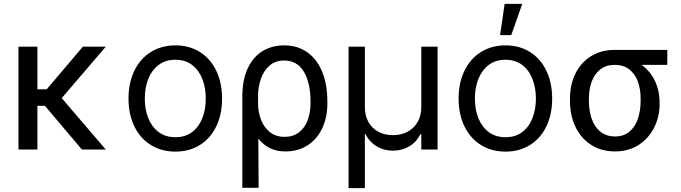

<svg xmlns="http://www.w3.org/2000/svg" viewBox="-20 -771 3510 990"><path d="M172.9 -310.5H220.7L407.2 -530.3H525.4L298.3 -265.1L525.4 0H402.3L211.4 -225.6H172.9V0H75.2V-530.3H172.9Z M642.6 -262.7Q642.6 -344.2 672.9 -406.5Q703.1 -468.8 758.1 -502.9Q813 -537.1 884.8 -537.1Q956.1 -537.1 1010.5 -502.9Q1064.9 -468.8 1095 -406.5Q1125 -344.2 1125 -262.7Q1125 -181.2 1095 -119.1Q1064.9 -57.1 1010.5 -23.2Q956.1 10.7 884.8 10.7Q813 10.7 758.1 -23.2Q703.1 -57.1 672.9 -119.1Q642.6 -181.2 642.6 -262.7ZM1041 -262.7Q1041 -317.4 1023.7 -362.8Q1006.3 -408.2 971.2 -435.5Q936 -462.9 884.8 -462.9Q832.5 -462.9 797.1 -435.5Q761.7 -408.2 744.1 -362.8Q726.6 -317.4 726.6 -262.7Q726.6 -208 744.1 -162.8Q761.7 -117.7 797.1 -90.6Q832.5 -63.5 884.8 -63.5Q936 -63.5 971.2 -90.6Q1006.3 -117.7 1023.7 -162.8Q1041 -208 1041 -262.7Z M1445.3 -537.1Q1514.6 -537.1 1564.9 -501.2Q1615.2 -465.3 1641.6 -400.1Q1668 -335 1668 -248V-238.3Q1668 -166 1641.6 -109.9Q1615.2 -53.7 1566.4 -22Q1517.6 9.8 1452.1 9.8Q1405.8 9.8 1371.6 -7.1Q1337.4 -23.9 1312 -56.6L1313.5 197.3H1229.5V-272.5Q1229.5 -358.9 1257.3 -418.5Q1285.2 -478 1333.7 -507.6Q1382.3 -537.1 1445.3 -537.1ZM1311 -223.1Q1313 -186 1327.4 -149.9Q1341.8 -113.8 1371.8 -89.6Q1401.9 -65.4 1447.3 -65.4Q1491.2 -65.4 1521.5 -88.6Q1551.8 -111.8 1566.4 -151.1Q1581.1 -190.4 1581.1 -238.3V-248Q1581.1 -342.8 1546.9 -400.9Q1512.7 -459 1445.3 -459Q1399.4 -459 1369.1 -432.1Q1338.9 -405.3 1324.7 -363Q1310.5 -320.8 1310.5 -273.4Z M1777.3 -530.3H1861.3V-217.8Q1861.3 -175.3 1879.4 -142.6Q1897.5 -109.9 1930.2 -92Q1962.9 -74.2 2005.9 -74.2Q2049.3 -74.2 2082.5 -92.3Q2115.7 -110.4 2134 -143.1Q2152.3 -175.8 2152.3 -217.8V-530.3H2236.3V0H2152.3V-79.1H2147.5Q2127 -37.6 2089.4 -15.9Q2051.8 5.9 2005.9 5.9Q1960.4 5.9 1923.1 -15.9Q1885.7 -37.6 1865.2 -79.1H1861.3V199.2H1777.3Z M2344.7 -262.7Q2344.7 -344.2 2375 -406.5Q2405.3 -468.8 2460.2 -502.9Q2515.1 -537.1 2586.9 -537.1Q2658.2 -537.1 2712.6 -502.9Q2767.1 -468.8 2797.1 -406.5Q2827.1 -344.2 2827.1 -262.7Q2827.1 -181.2 2797.1 -119.1Q2767.1 -57.1 2712.6 -23.2Q2658.2 10.7 2586.9 10.7Q2515.1 10.7 2460.2 -23.2Q2405.3 -57.1 2375 -119.1Q2344.7 -181.2 2344.7 -262.7ZM2743.2 -262.7Q2743.2 -317.4 2725.8 -362.8Q2708.5 -408.2 2673.3 -435.5Q2638.2 -462.9 2586.9 -462.9Q2534.7 -462.9 2499.3 -435.5Q2463.9 -408.2 2446.3 -362.8Q2428.7 -317.4 2428.7 -262.7Q2428.7 -208 2446.3 -162.8Q2463.9 -117.7 2499.3 -90.6Q2534.7 -63.5 2586.9 -63.5Q2638.2 -63.5 2673.3 -90.6Q2708.5 -117.7 2725.8 -162.8Q2743.2 -208 2743.2 -262.7ZM2582 -751H2672.9L2616.2 -589.8H2558.6Z M3149.4 -513.7H3420.9V-436.5H3288.1Q3332 -405.3 3356.4 -355Q3380.9 -304.7 3380.9 -242.2V-232.4Q3380.9 -168.9 3353 -113.3Q3325.2 -57.6 3273.2 -23.9Q3221.2 9.8 3151.4 9.8Q3080.6 9.8 3027.8 -24.2Q2975.1 -58.1 2947 -117.4Q2918.9 -176.8 2918.9 -251V-262.7Q2918.9 -334 2946.8 -391.1Q2974.6 -448.2 3027.1 -481Q3079.6 -513.7 3149.4 -513.7ZM3151.4 -67.4Q3195.8 -67.4 3225.3 -92Q3254.9 -116.7 3269 -158.2Q3283.2 -199.7 3283.2 -251V-262.7Q3283.2 -311 3269 -350.3Q3254.9 -389.6 3224.9 -413.1Q3194.8 -436.5 3149.4 -436.5Q3105 -436.5 3075.2 -413.1Q3045.4 -389.6 3031 -350.3Q3016.6 -311 3016.6 -262.7V-251Q3016.6 -199.7 3031 -158.2Q3045.4 -116.7 3075.7 -92Q3106 -67.4 3151.4 -67.4Z"/></svg>

Font: Pretendard JP
Style: Regular
Weight: 400
Designer: Base glyphs from Inter by Rasmus Andersson; Hangeul glyphs from Noto Sans CJK(Source Han Sans) by Jang Soo-young and Kan
Foundry: Kil Hyung-jin
Version: Version 1.309